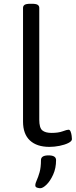

<svg xmlns="http://www.w3.org/2000/svg" viewBox="-20 -772 401 1017"><path d="M242 6Q175 6 138.5 -28Q102 -62 102 -128V-730Q102 -741 110.5 -746.5Q119 -752 141 -752H149Q171 -752 179.5 -746.5Q188 -741 188 -730V-138Q188 -95 204 -81.5Q220 -68 253 -68Q289 -68 312 -76.5Q335 -85 343 -85Q350 -85 354 -75Q358 -65 359.5 -53Q361 -41 361 -35Q361 -24 342 -14.5Q323 -5 295.5 0.5Q268 6 242 6ZM193 225Q186 225 176.5 222Q167 219 167 210Q167 199 174.5 183Q182 167 189.5 141Q197 115 197 76Q197 51 237 51Q277 51 277 76Q277 119 261.5 153Q246 187 226.5 206Q207 225 193 225Z"/></svg>

Font: Asap Expanded
Style: Regular
Weight: 400
Width: 7
Designer: Pablo Cosgaya
Foundry: Omnibus-Type
Version: Version 3.001; ttfautohint (v1.8.4.7-5d5b)